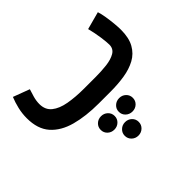

<svg xmlns="http://www.w3.org/2000/svg" viewBox="-155 -648 1205 1205"><g transform="rotate(-45 447.5 -45.5)"><path d="M603 126Q603 151.4 585 168.5Q566.9 185.5 541 185.5Q515.1 185.5 496.8 168.5Q478.5 151.4 478.5 126Q478.5 100.6 496.8 83.5Q515.1 66.4 541 66.4Q566.9 66.4 585 83.5Q603 100.6 603 126ZM441.9 126Q441.9 151.4 423.8 168.5Q405.8 185.5 379.9 185.5Q354 185.5 335.9 168.5Q317.9 151.4 317.9 126Q317.9 100.6 335.9 83.5Q354 66.4 379.9 66.4Q405.8 66.4 423.8 83.5Q441.9 100.6 441.9 126ZM522.5 258.8Q522.5 284.2 504.4 301.5Q486.3 318.8 460.4 318.8Q434.6 318.8 416.5 301.5Q398.4 284.2 398.4 258.8Q398.4 233.9 416.5 216.6Q434.6 199.2 460.4 199.2Q486.3 199.2 504.4 216.3Q522.5 233.4 522.5 258.8ZM530.8 0H427.2Q313 0 226.1 -23.7Q139.2 -47.4 90.3 -102.8Q41.5 -158.2 41.5 -253.9Q41.5 -295.9 51 -335.9Q60.5 -376 74.7 -410.2L184.1 -369.1Q176.3 -346.7 168.2 -317.4Q160.2 -288.1 160.2 -261.2Q160.2 -209.5 195.3 -181.2Q230.5 -152.8 291 -142.1Q351.6 -131.3 427.2 -131.3H531.7Q581.1 -131.3 627.7 -136.7Q674.3 -142.1 704.6 -159.9Q734.9 -177.7 734.9 -214.4Q734.9 -236.8 728.5 -282.5Q722.2 -328.1 709.5 -377.4L827.6 -409.2Q835.4 -385.3 840.8 -351.8Q846.2 -318.4 849.4 -285.2Q852.5 -252 852.5 -228.5Q852.5 -156.7 827.1 -111.6Q801.8 -66.4 757.1 -42.2Q712.4 -18.1 654.3 -9Q596.2 0 530.8 0Z"/></g></svg>

Font: Vazirmatn RD
Style: Bold
Weight: 700
Designer: Saber Rastikerdar
Foundry: Saber Rastikerdar
Version: Version 32.102